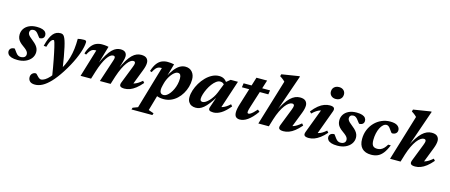

<svg xmlns="http://www.w3.org/2000/svg" viewBox="-59 -1455 5747 2453"><g transform="rotate(15 2814.5 -229.0)"><path d="M63.5 -119.5Q68.5 -114 75.5 -104.5Q82.5 -95 98.5 -73Q114.5 -51.5 130.2 -43Q146 -34.5 163.5 -34.5Q184 -34.5 199.2 -40.5Q214.5 -46.5 223 -58.2Q231.5 -70 231.5 -86.5Q231.5 -100 226 -112.8Q220.5 -125.5 205 -140.8Q189.5 -156 159.5 -177Q130 -197.5 111.8 -217.5Q93.5 -237.5 85.5 -259.5Q77.5 -281.5 77.5 -308Q77.5 -350.5 100 -385Q122.5 -419.5 165.2 -439.8Q208 -460 267.5 -460Q314 -460 342.5 -450Q371 -440 384 -422.5Q397 -405 397 -383.5Q397 -367 389.8 -354.8Q382.5 -342.5 368.2 -336Q354 -329.5 333.5 -329.5Q329 -334.5 321.5 -343.5Q314 -352.5 300 -371.5Q286.5 -390.5 271 -401Q255.5 -411.5 240 -411.5Q214 -411.5 200.8 -399.2Q187.5 -387 187.5 -366.5Q187.5 -354.5 193.2 -342.5Q199 -330.5 214.8 -314.8Q230.5 -299 261 -275.5Q291 -252 308.5 -230.8Q326 -209.5 333.5 -188.5Q341 -167.5 341 -145.5Q341 -101 315 -65Q289 -29 243 -8Q197 13 135.5 13Q86 13 55.2 2.8Q24.5 -7.5 10.2 -25Q-4 -42.5 -4 -63.5Q-4 -80.5 3.8 -93Q11.5 -105.5 26.8 -112.5Q42 -119.5 63.5 -119.5Z M448 -245.5 412.5 -249Q427 -307.5 444 -348Q461 -388.5 481.2 -413.2Q501.5 -438 526 -449Q550.5 -460 580 -460Q597.5 -460 609.8 -453Q622 -446 632 -428.8Q642 -411.5 652 -382Q662 -352 673.2 -302.2Q684.5 -252.5 697.5 -179.5Q710.5 -106.5 725.5 -6.5L622 125Q610 50 599.8 -9.2Q589.5 -68.5 580.5 -114.5Q571.5 -160.5 563.8 -197.2Q556 -234 549 -264Q539 -305 533.5 -323.8Q528 -342.5 524 -347.8Q520 -353 515 -353Q505 -353 493.8 -343.2Q482.5 -333.5 471 -310Q459.5 -286.5 448 -245.5ZM661 20.5 679 17.5Q714 -35.5 738.8 -88Q763.5 -140.5 779 -195.8Q794.5 -251 802 -313Q809.5 -375 809.5 -447.5Q825.5 -452 848.2 -454.2Q871 -456.5 892 -456.5Q908 -456.5 915.8 -450.5Q923.5 -444.5 923 -431.5Q922.5 -404.5 915.2 -369.8Q908 -335 894 -293.5Q880 -252 859 -204.8Q838 -157.5 810.2 -106.2Q782.5 -55 747.5 -0.5Q688 91.5 633.8 148.8Q579.5 206 529.8 232.8Q480 259.5 432 259.5Q384.5 259.5 363 238.2Q341.5 217 341.5 184Q341.5 154.5 360.5 135.8Q379.5 117 406 117Q411.5 117 419.2 123.5Q427 130 440 145.5Q453.5 160.5 466 168.2Q478.5 176 489 176Q512 176 540.8 158.2Q569.5 140.5 600.8 105.8Q632 71 661 20.5Z M1627 -37.5 1605.5 -75.5Q1629.5 -75.5 1652.5 -82.5Q1675.5 -89.5 1700.8 -105.2Q1726 -121 1755 -146L1775.5 -122.5Q1734 -73.5 1695.2 -43.5Q1656.5 -13.5 1620.2 -0.2Q1584 13 1549 13Q1506 13 1492.2 -2.8Q1478.5 -18.5 1492 -53.5L1580.5 -279.5Q1589 -301 1592.2 -313Q1595.5 -325 1595.5 -333.5Q1595.5 -345 1589.5 -351.8Q1583.5 -358.5 1568.5 -358.5Q1552 -358.5 1531.8 -344.5Q1511.5 -330.5 1489 -300.2Q1466.5 -270 1443.2 -222Q1420 -174 1397.5 -106.5L1364 0H1222L1315.5 -284Q1320.5 -298.5 1323.2 -308.2Q1326 -318 1327 -324.5Q1328 -331 1328 -335.5Q1328 -347 1321.8 -352.8Q1315.5 -358.5 1302 -358.5Q1284 -358.5 1263.5 -342.8Q1243 -327 1221.5 -295Q1200 -263 1178.5 -214.5Q1157 -166 1136.5 -100.5L1105.5 0H966.5L1077 -365Q1075.5 -365 1073.8 -365Q1072 -365 1070 -365Q1048.5 -365 1031.8 -359Q1015 -353 999.2 -335Q983.5 -317 964.5 -280.5L940 -290Q961 -355.5 989 -392.2Q1017 -429 1052.2 -444.2Q1087.5 -459.5 1129.5 -459.5Q1146 -459.5 1159.2 -458.5Q1172.5 -457.5 1186 -455.8Q1199.5 -454 1215.5 -450.5L1144 -205V-212.5Q1177 -287 1207 -335.2Q1237 -383.5 1265 -410.8Q1293 -438 1320 -449Q1347 -460 1374 -460Q1417 -460 1437.2 -440.8Q1457.5 -421.5 1457.5 -387Q1457.5 -373 1454 -356Q1450.5 -339 1444 -317.5L1412 -208H1407.5Q1440 -282 1470.2 -331Q1500.5 -380 1529.5 -408.2Q1558.5 -436.5 1587.5 -448.2Q1616.5 -460 1646.5 -460Q1698 -460 1720.8 -437.5Q1743.5 -415 1743.5 -379.5Q1743.5 -360.5 1738 -335.2Q1732.5 -310 1719.5 -277Z M2011 -153Q2006 -133.5 2004 -119.5Q2002 -105.5 2002 -95.5Q2002 -68 2015 -52.8Q2028 -37.5 2054.5 -37.5Q2074 -37.5 2094.8 -51.8Q2115.5 -66 2134.8 -91.2Q2154 -116.5 2169.2 -149.2Q2184.5 -182 2193.2 -219.2Q2202 -256.5 2202 -294.5Q2202 -327 2192 -343.2Q2182 -359.5 2158 -359.5Q2142.5 -359.5 2126 -349.2Q2109.5 -339 2093.2 -321.8Q2077 -304.5 2062.5 -282Q2048 -259.5 2037 -235Q2026 -210.5 2019.5 -186ZM1925.5 -48.5H1991.5L1921 196.5L1991 221L1982.5 246.5H1706L1714 221.5L1780 196.5L1944 -365Q1942.5 -365 1941 -365Q1939.5 -365 1937.5 -365Q1916 -365 1899 -359Q1882 -353 1866.2 -335Q1850.5 -317 1831 -280.5L1807.5 -290Q1828.5 -355.5 1856.5 -392.5Q1884.5 -429.5 1919.5 -444.8Q1954.5 -460 1996.5 -460Q2021.5 -460 2040.2 -457.8Q2059 -455.5 2082.5 -451L2029 -262L2022.5 -264Q2056 -333 2090 -376.2Q2124 -419.5 2159.2 -439.8Q2194.5 -460 2232 -460Q2288.5 -460 2322 -422Q2355.5 -384 2355.5 -322.5Q2355.5 -272.5 2341.5 -223.8Q2327.5 -175 2302 -132.2Q2276.5 -89.5 2241 -56.8Q2205.5 -24 2161.8 -5.5Q2118 13 2068 13Q2016 13 1977.8 -2.2Q1939.5 -17.5 1925.5 -48.5Z M2667 -43 2722 -204.5H2730.5Q2689 -137 2655.8 -94.2Q2622.5 -51.5 2594.5 -28.2Q2566.5 -5 2541.2 4Q2516 13 2490 13Q2459 13 2434.2 0.8Q2409.5 -11.5 2395 -35.8Q2380.5 -60 2380.5 -97Q2380.5 -141 2396.5 -190.5Q2412.5 -240 2440.5 -287Q2468.5 -334 2506.2 -372.5Q2544 -411 2588.2 -433.8Q2632.5 -456.5 2679.5 -456.5Q2718 -456.5 2746 -439.5Q2774 -422.5 2795 -383.5L2772 -350Q2765.5 -368.5 2750.5 -380Q2735.5 -391.5 2711.5 -391.5Q2684.5 -391.5 2657.8 -371.5Q2631 -351.5 2607 -319.2Q2583 -287 2564.8 -249.5Q2546.5 -212 2535.8 -176.8Q2525 -141.5 2525 -116.5Q2525 -97.5 2533.2 -89.2Q2541.5 -81 2558.5 -81Q2574.5 -81 2595.8 -93.8Q2617 -106.5 2639 -129.5Q2661 -152.5 2681.2 -183.5Q2701.5 -214.5 2716 -250L2775.5 -401L2832 -447H2928.5L2793 -36L2771 -75.5Q2794.5 -75.5 2817.8 -82.8Q2841 -90 2865.8 -105.5Q2890.5 -121 2918 -147L2938.5 -124Q2879.5 -51.5 2826.5 -19.2Q2773.5 13 2725 13Q2685 13 2670.8 0Q2656.5 -13 2667 -43Z M2995.5 -392.5 3003.5 -447H3353L3345 -392.5ZM3167 -187.5Q3158.5 -161.5 3154.5 -146Q3150.5 -130.5 3149.2 -121.8Q3148 -113 3148 -107Q3148 -96.5 3152.2 -92.5Q3156.5 -88.5 3164 -88.5Q3174 -88.5 3188.2 -96.8Q3202.5 -105 3222 -123Q3241.5 -141 3267 -170L3293 -148Q3261.5 -102.5 3231.8 -71.8Q3202 -41 3174.8 -22.2Q3147.5 -3.5 3122.2 4.8Q3097 13 3074 13Q3041.5 13 3022.5 -4.8Q3003.5 -22.5 3003.5 -67Q3003.5 -86 3009 -114.8Q3014.5 -143.5 3026.5 -181L3143.5 -558.5H3284.5Z M3487.5 -100.5 3457 0H3318L3500.5 -601.5Q3491.5 -611.5 3480.8 -620.5Q3470 -629.5 3457.5 -638.5Q3445 -647.5 3431 -656L3438.5 -683L3659 -718H3677.5L3499.5 -203.5L3497.5 -211.5Q3529 -279.5 3560 -326.8Q3591 -374 3621.8 -403.2Q3652.5 -432.5 3684 -446Q3715.5 -459.5 3748 -459.5Q3800.5 -459.5 3823.2 -436.2Q3846 -413 3846 -377Q3846 -358 3840.5 -333.2Q3835 -308.5 3823 -277L3730 -37.5L3708.5 -75.5Q3732.5 -75.5 3755.5 -82.5Q3778.5 -89.5 3803.8 -105.2Q3829 -121 3858 -146L3878.5 -122.5Q3837 -73.5 3798.2 -43.5Q3759.5 -13.5 3723.2 -0.2Q3687 13 3652 13Q3609 13 3595.2 -2.8Q3581.5 -18.5 3595 -53.5L3683 -278.5Q3691 -300 3694.5 -312.2Q3698 -324.5 3698 -333.5Q3698 -344.5 3691.5 -351.5Q3685 -358.5 3669.5 -358.5Q3650 -358.5 3626.8 -342.5Q3603.5 -326.5 3579.2 -294.5Q3555 -262.5 3531.5 -214Q3508 -165.5 3487.5 -100.5Z M3929.5 -53.5 4060.5 -401 4089 -371.5Q4062.5 -372.5 4038 -365Q4013.5 -357.5 3989 -341Q3964.5 -324.5 3936.5 -297L3915 -319.5Q3956 -372 3994.5 -402.8Q4033 -433.5 4069.5 -446.8Q4106 -460 4140.5 -460Q4183.5 -460 4197.2 -443.8Q4211 -427.5 4198 -393.5L4067 -37.5L4039.5 -75Q4066.5 -74 4091 -80.2Q4115.5 -86.5 4140 -101.5Q4164.5 -116.5 4191.5 -140L4212 -116.5Q4171 -70 4132.5 -41.5Q4094 -13 4058 0Q4022 13 3987 13Q3944 13 3930 -2.5Q3916 -18 3929.5 -53.5ZM4107.5 -635Q4107.5 -659 4118.2 -677.2Q4129 -695.5 4148.8 -706Q4168.5 -716.5 4195 -716.5Q4232.5 -716.5 4255.8 -695.2Q4279 -674 4279 -639.5Q4279 -616 4268.2 -597.5Q4257.5 -579 4238 -568.5Q4218.5 -558 4191.5 -558Q4154 -558 4130.8 -579.5Q4107.5 -601 4107.5 -635Z M4292.5 -119.5Q4297.5 -114 4304.5 -104.5Q4311.5 -95 4327.5 -73Q4343.5 -51.5 4359.2 -43Q4375 -34.5 4392.5 -34.5Q4413 -34.5 4428.2 -40.5Q4443.5 -46.5 4452 -58.2Q4460.5 -70 4460.5 -86.5Q4460.5 -100 4455 -112.8Q4449.5 -125.5 4434 -140.8Q4418.5 -156 4388.5 -177Q4359 -197.5 4340.8 -217.5Q4322.5 -237.5 4314.5 -259.5Q4306.5 -281.5 4306.5 -308Q4306.5 -350.5 4329 -385Q4351.5 -419.5 4394.2 -439.8Q4437 -460 4496.5 -460Q4543 -460 4571.5 -450Q4600 -440 4613 -422.5Q4626 -405 4626 -383.5Q4626 -367 4618.8 -354.8Q4611.5 -342.5 4597.2 -336Q4583 -329.5 4562.5 -329.5Q4558 -334.5 4550.5 -343.5Q4543 -352.5 4529 -371.5Q4515.5 -390.5 4500 -401Q4484.5 -411.5 4469 -411.5Q4443 -411.5 4429.8 -399.2Q4416.5 -387 4416.5 -366.5Q4416.5 -354.5 4422.2 -342.5Q4428 -330.5 4443.8 -314.8Q4459.5 -299 4490 -275.5Q4520 -252 4537.5 -230.8Q4555 -209.5 4562.5 -188.5Q4570 -167.5 4570 -145.5Q4570 -101 4544 -65Q4518 -29 4472 -8Q4426 13 4364.5 13Q4315 13 4284.2 2.8Q4253.5 -7.5 4239.2 -25Q4225 -42.5 4225 -63.5Q4225 -80.5 4232.8 -93Q4240.5 -105.5 4255.8 -112.5Q4271 -119.5 4292.5 -119.5Z M4907 -406.5Q4883.5 -406.5 4862.5 -388Q4841.5 -369.5 4825.5 -337.5Q4809.5 -305.5 4800.5 -264Q4791.5 -222.5 4791.5 -177Q4791.5 -124 4809.5 -102.2Q4827.5 -80.5 4867.5 -80.5Q4891 -80.5 4911.8 -88.8Q4932.5 -97 4952 -116.2Q4971.5 -135.5 4990.5 -168H5025Q4997 -99 4965.8 -59.5Q4934.5 -20 4896.8 -3.5Q4859 13 4811.5 13Q4731.5 13 4690.2 -29.5Q4649 -72 4649 -152Q4649 -218.5 4672.2 -274.8Q4695.5 -331 4735.8 -372.5Q4776 -414 4828.8 -437Q4881.5 -460 4940.5 -460Q5008 -460 5038.5 -436.5Q5069 -413 5069 -379.5Q5069 -352 5050 -336.2Q5031 -320.5 5001.5 -320.5Q4995 -320.5 4986.5 -330.8Q4978 -341 4964 -362Q4950 -383.5 4936 -395Q4922 -406.5 4907 -406.5Z M5229.5 -100.5 5199 0H5060L5242.5 -601.5Q5233.5 -611.5 5222.8 -620.5Q5212 -629.5 5199.5 -638.5Q5187 -647.5 5173 -656L5180.5 -683L5401 -718H5419.5L5241.5 -203.5L5239.5 -211.5Q5271 -279.5 5302 -326.8Q5333 -374 5363.8 -403.2Q5394.5 -432.5 5426 -446Q5457.5 -459.5 5490 -459.5Q5542.5 -459.5 5565.2 -436.2Q5588 -413 5588 -377Q5588 -358 5582.5 -333.2Q5577 -308.5 5565 -277L5472 -37.5L5450.5 -75.5Q5474.5 -75.5 5497.5 -82.5Q5520.5 -89.5 5545.8 -105.2Q5571 -121 5600 -146L5620.5 -122.5Q5579 -73.5 5540.2 -43.5Q5501.5 -13.5 5465.2 -0.2Q5429 13 5394 13Q5351 13 5337.2 -2.8Q5323.5 -18.5 5337 -53.5L5425 -278.5Q5433 -300 5436.5 -312.2Q5440 -324.5 5440 -333.5Q5440 -344.5 5433.5 -351.5Q5427 -358.5 5411.5 -358.5Q5392 -358.5 5368.8 -342.5Q5345.5 -326.5 5321.2 -294.5Q5297 -262.5 5273.5 -214Q5250 -165.5 5229.5 -100.5Z"/></g></svg>

Font: Newsreader 16pt 16pt
Style: Bold Italic
Weight: 700
Italic angle: -17°
Version: Version 1.003